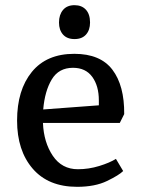

<svg xmlns="http://www.w3.org/2000/svg" viewBox="-20 -711 546 742"><path d="M46 -245Q46 -363 103 -433Q160 -503 267 -503Q368 -503 414.5 -441.5Q461 -380 460 -270L443 -236H146Q149 -161 184 -109Q219 -57 281 -57Q323 -57 363.5 -69.5Q404 -82 428 -97L456 -50Q440 -34 393.5 -11.5Q347 11 278 11Q167 11 106.5 -59Q46 -129 46 -245ZM362 -304V-323Q362 -379 336.5 -414Q311 -449 262 -449Q207 -449 180 -404Q153 -359 147 -288ZM208 -624Q208 -654 223.5 -672.5Q239 -691 268 -691Q296 -691 312 -673.5Q328 -656 328 -624Q328 -595 312.5 -577.5Q297 -560 268 -560Q239 -560 223.5 -577.5Q208 -595 208 -624Z"/></svg>

Font: Andada Pro Medium
Style: Regular
Weight: 500
Designer: Carolina Giovagnoli
Foundry: Huerta Tipografica
Version: Version 3.005; ttfautohint (v1.8.4)